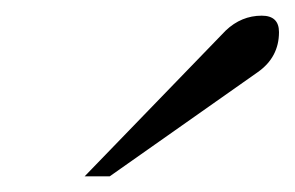

<svg xmlns="http://www.w3.org/2000/svg" viewBox="-20 -725 376 245"><path d="M336 -684Q336 -652 309 -633L120 -500H88L268 -686Q288 -705 314 -705Q336 -705 336 -684Z"/></svg>

Font: GFS Didot
Style: Italic
Weight: 400
Italic angle: -12°
Designer: Takis Katsoulidis and George D. Matthiopoulos
Foundry: George Matthiopoulos and Takis Katsoulidis
Version: Version 1.0